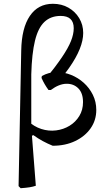

<svg xmlns="http://www.w3.org/2000/svg" viewBox="-20 -757 555 1013"><path d="M89 236 78 225 92 -490Q94 -609 137.5 -673Q181 -737 259 -737Q305 -737 341 -716.5Q377 -696 398 -661Q419 -626 419 -583Q419 -544 400.5 -498Q382 -452 344.5 -398.5Q307 -345 248 -282L216 -335Q273 -405 306.5 -454.5Q340 -504 354.5 -540.5Q369 -577 369 -608Q369 -673 300 -673Q248 -673 214.5 -641.5Q181 -610 164.5 -542Q148 -474 145 -365V-86L169 223Q155 228 136.5 231Q118 234 89 236ZM258 12Q231 1 206 -12.5Q181 -26 156 -44L126 -32V-120Q159 -89 198 -76.5Q237 -64 276 -69Q315 -74 347 -93.5Q379 -113 398.5 -145Q418 -177 418 -218Q418 -266 393 -291Q368 -316 329.5 -315Q291 -314 248 -282H236Q225 -297 216 -312.5Q207 -328 199 -346L201 -356Q237 -376 277 -376.5Q317 -377 354.5 -362Q392 -347 422 -320Q452 -293 470 -256.5Q488 -220 488 -177Q488 -123 458.5 -80.5Q429 -38 377 -13Q325 12 258 12Z"/></svg>

Font: Alegreya
Style: Regular
Weight: 400
Designer: Juan Pablo del Peral
Foundry: Huerta Tipografica
Version: Version 2.009